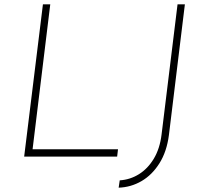

<svg xmlns="http://www.w3.org/2000/svg" viewBox="-20 -726 930 890"><path d="M179 -706H213L131 -34H527L523 0H92ZM763 -100Q753 -23 719 31Q685 85 636 113.5Q587 142 530 144L535 110Q583 107 624 81.5Q665 56 693 9.5Q721 -37 729 -103L803 -706H837Z"/></svg>

Font: Josefin Sans Thin ExtraLight
Style: Italic
Weight: 250
Italic angle: -7°
Version: Version 2.000